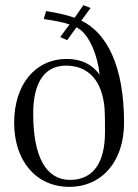

<svg xmlns="http://www.w3.org/2000/svg" viewBox="-20 -708 537 746"><path d="M240 -479C117 -479 35 -380 35 -231C35 -82 121 18 249 18C377 18 462 -82 462 -231C462 -452 395 -580 296 -628L332 -677L304 -688L270 -639C239 -650 202 -658 159 -665L150 -634C190 -628 225 -622 250 -613L214 -564L241 -552L277 -602C328 -577 360 -489 367 -418C338 -458 296 -479 240 -479ZM388 -195C388 -74 341 -9 252 -9C159 -9 109 -99 109 -266C109 -387 153 -453 236 -453C323 -453 376 -396 386 -290C388 -259 388 -228 388 -195Z"/></svg>

Font: FoglihtenNo04
Style: Regular
Weight: 500
Designer: gluk (gluksza@wp.pl)
Foundry: gluk (gluksza@wp.pl)
Version: Version 0.70